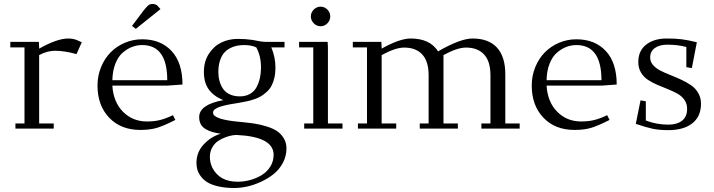

<svg xmlns="http://www.w3.org/2000/svg" viewBox="-20 -651 3613 972"><path d="M32.2 -411.1V-439H176.8L178.2 -411.1V-404.8Q269.5 -456.1 325.2 -456.1Q351.6 -456.1 372.1 -446.8L394 -437L367.2 -377Q307.6 -394 257.8 -394Q218.8 -394 178.2 -372.1V-25.9H252V0H58.1V-25.9H104V-411.1Z M473.6 -217.8Q473.6 -267.6 491.7 -311.5Q509.8 -355.5 540.3 -386.2Q570.8 -417 612.3 -434.6Q653.8 -452.1 699.7 -452.1Q793.5 -452.1 848.6 -392.8Q903.8 -333.5 903.8 -223.1L830.6 -217.8H548.8Q553.7 -134.8 602.5 -85.4Q651.4 -36.1 723.6 -36.1Q761.7 -36.1 791.5 -43.7Q821.3 -51.3 855.5 -67.9L867.7 -43.9Q811.5 -15.1 775.9 -4.2Q740.2 6.8 690.4 6.8Q591.8 6.8 532.7 -55.2Q473.6 -117.2 473.6 -217.8ZM548.8 -245.1H826.7Q826.7 -422.9 699.7 -422.9Q673.3 -422.9 648.4 -413.3Q623.5 -403.8 600.8 -384Q578.1 -364.3 564 -328.4Q549.8 -292.5 548.8 -245.1ZM648.4 -520 706.5 -597.2Q722.7 -617.7 731.2 -624.3Q739.7 -630.9 753.4 -630.9Q758.8 -630.9 764.4 -629.2Q770 -627.4 772.5 -626L775.4 -624L792.5 -605L667.5 -504.9Z M974.6 172.9Q974.6 120.1 1010.7 80.8Q1046.9 41.5 1097.2 25.9Q1073.2 22.5 1055.4 17.3Q1037.6 12.2 1021.5 2.9Q1005.4 -6.3 996.8 -21.7Q988.3 -37.1 988.3 -58.1Q988.3 -121.6 1110.4 -144Q1061.5 -164.1 1036.9 -198.2Q1012.2 -232.4 1012.2 -287.1Q1012.2 -339.8 1037.4 -378.7Q1062.5 -417.5 1100.6 -435.8Q1138.7 -454.1 1183.6 -454.1Q1223.1 -454.1 1256.3 -449.2Q1267.1 -447.3 1281.5 -444.6Q1295.9 -441.9 1305.2 -440.4Q1314.5 -439 1323.2 -439H1420.4V-411.1H1353.5Q1374.5 -360.8 1374.5 -309.1Q1374.5 -280.3 1368.9 -256.6Q1363.3 -232.9 1354.2 -216.1Q1345.2 -199.2 1330.3 -185.8Q1315.4 -172.4 1301.3 -163.8Q1287.1 -155.3 1266.6 -148.4Q1246.1 -141.6 1230.2 -138.2Q1214.4 -134.8 1192.4 -130.9Q1186 -129.9 1173.1 -127.7Q1160.2 -125.5 1152.6 -124.3Q1145 -123 1132.8 -120.6Q1120.6 -118.2 1113.3 -116.2Q1106 -114.3 1096.2 -111.3Q1086.4 -108.4 1080.6 -105.2Q1074.7 -102.1 1069.1 -98.4Q1063.5 -94.7 1061 -90.1Q1058.6 -85.4 1058.6 -80.1Q1058.6 -44.9 1203.1 -33.2Q1209.5 -32.7 1212.4 -32.2Q1247.1 -28.8 1273.9 -24.4Q1300.8 -20 1331.8 -10.3Q1362.8 -0.5 1382.8 12.9Q1402.8 26.4 1416.5 48.8Q1430.2 71.3 1430.2 100.1Q1430.2 139.6 1411.9 173.8Q1393.6 208 1364.7 230.7Q1335.9 253.4 1300.3 269.8Q1264.6 286.1 1230.5 293.5Q1196.3 300.8 1166.5 300.8Q1121.1 300.8 1085.9 292.7Q1050.8 284.7 1030.3 272Q1009.8 259.3 996.8 241.9Q983.9 224.6 979.2 208Q974.6 191.4 974.6 172.9ZM1042.5 143.1Q1042.5 170.9 1054.2 196.8Q1090.8 269 1182.6 269Q1215.3 269 1247.1 260.3Q1278.8 251.5 1305.7 234.9Q1332.5 218.3 1348.9 191.7Q1365.2 165 1365.2 132.8Q1365.2 41 1177.2 32.2Q1168.9 32.2 1155.3 34.4Q1141.6 36.6 1121.3 43.9Q1101.1 51.3 1084 62.7Q1066.9 74.2 1054.7 95.2Q1042.5 116.2 1042.5 143.1ZM1085.4 -286.1Q1085.4 -262.2 1091.1 -241.5Q1096.7 -220.7 1108.6 -202.4Q1120.6 -184.1 1142.6 -173.6Q1164.6 -163.1 1194.3 -163.1Q1224.1 -163.1 1245.8 -175.8Q1267.6 -188.5 1279.1 -210.2Q1290.5 -231.9 1295.9 -256.3Q1301.3 -280.8 1301.3 -309.1Q1301.3 -368.2 1277.3 -411.1Q1252.4 -422.9 1216.3 -422.9Q1196.3 -422.9 1179 -419.4Q1161.6 -416 1144 -406.7Q1126.5 -397.5 1113.8 -382.6Q1101.1 -367.7 1093.3 -343Q1085.4 -318.4 1085.4 -286.1Z M1494.1 -411.1V-439H1638.7L1640.1 -411.1V-25.9H1713.9V0H1520V-25.9H1565.9V-411.1ZM1568.4 -533Q1553.7 -547.9 1553.7 -567.9Q1553.7 -587.9 1568.4 -602.5Q1583 -617.2 1603 -617.2Q1623 -617.2 1637.5 -602.5Q1651.9 -587.9 1651.9 -567.9Q1651.9 -547.9 1637.5 -533Q1623 -518.1 1603 -518.1Q1583 -518.1 1568.4 -533Z M1766.1 -411.1V-439H1910.6L1912.1 -411.1V-404.8Q2003.4 -456.1 2059.1 -456.1Q2156.2 -456.1 2197.8 -391.1Q2311 -456.1 2372.1 -456.1Q2453.6 -456.1 2495.8 -410.2Q2538.1 -364.3 2538.1 -274.9V-25.9H2610.8V0H2417V-25.9H2462.9V-270Q2462.9 -340.3 2430.7 -375.2Q2398.4 -410.2 2338.9 -410.2Q2294.9 -410.2 2225.1 -372.1V-25.9H2297.9V0H2105V-25.9H2149.9V-270Q2149.9 -340.3 2117.7 -375.2Q2085.4 -410.2 2025.9 -410.2Q1981.9 -410.2 1912.1 -372.1V-25.9H1985.8V0H1792V-25.9H1837.9V-411.1Z M2671.9 -217.8Q2671.9 -267.6 2689.9 -311.5Q2708 -355.5 2738.5 -386.2Q2769 -417 2810.5 -434.6Q2852.1 -452.1 2897.9 -452.1Q2991.7 -452.1 3046.9 -392.8Q3102.1 -333.5 3102.1 -223.1L3028.8 -217.8H2747.1Q2752 -134.8 2800.8 -85.4Q2849.6 -36.1 2921.9 -36.1Q2960 -36.1 2989.7 -43.7Q3019.5 -51.3 3053.7 -67.9L3065.9 -43.9Q3009.8 -15.1 2974.1 -4.2Q2938.5 6.8 2888.7 6.8Q2790 6.8 2731 -55.2Q2671.9 -117.2 2671.9 -217.8ZM2747.1 -245.1H3024.9Q3024.9 -422.9 2897.9 -422.9Q2871.6 -422.9 2846.7 -413.3Q2821.8 -403.8 2799.1 -384Q2776.4 -364.3 2762.2 -328.4Q2748 -292.5 2747.1 -245.1Z M3198.7 -23.9 3222.7 -143.1 3249.5 -138.2V-41Q3303.2 -20 3363.8 -20Q3406.7 -20 3432.6 -39.8Q3458.5 -59.6 3458.5 -100.1Q3458.5 -126 3444.8 -145.5Q3431.2 -165 3409.4 -177Q3387.7 -189 3361.3 -199.5Q3335 -210 3308.6 -221.2Q3282.2 -232.4 3260.5 -246.6Q3238.8 -260.7 3225.1 -283.7Q3211.4 -306.6 3211.4 -336.9Q3211.4 -394.5 3251.5 -425.3Q3291.5 -456.1 3354.5 -456.1Q3399.9 -456.1 3431.4 -452.1Q3462.9 -448.2 3507.8 -437L3482.4 -306.2L3454.6 -311V-413.1Q3411.1 -424.8 3358.4 -424.8Q3318.4 -424.8 3294.9 -407.7Q3271.5 -390.6 3271.5 -359.9Q3271.5 -338.9 3285.6 -322.3Q3299.8 -305.7 3322.5 -293.9Q3345.2 -282.2 3372.8 -271.5Q3400.4 -260.7 3427.7 -248Q3455.1 -235.4 3477.8 -220Q3500.5 -204.6 3514.6 -180.4Q3528.8 -156.2 3528.8 -126Q3528.8 -61.5 3485.1 -26.9Q3441.4 7.8 3363.8 7.8Q3317.4 7.8 3284.9 1Q3252.4 -5.9 3198.7 -23.9Z"/></svg>

Font: Dehuti
Style: Book
Weight: 400
Version: Version 1.2